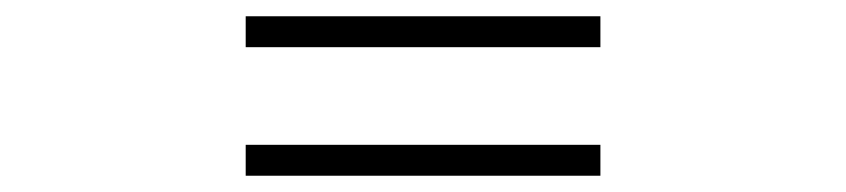

<svg xmlns="http://www.w3.org/2000/svg" viewBox="-20 -498 1040 236"><path d="M282 -440H718V-478H282ZM282 -282H718V-320H282Z"/></svg>

Font: Spoqa Han Sans Neo Medium
Style: Regular
Weight: 500
Designer: [Spoqa Han Sans Neo] Dong-huui Kim  Younghwa Kang  Yujin Lee  [Noto Sans] Ryoko NISHIZUKA  (kana & ideographs); Paul D. 
Foundry: Spoqa (http://www.spoqa-han-sans.com)
Version: Version 1.000